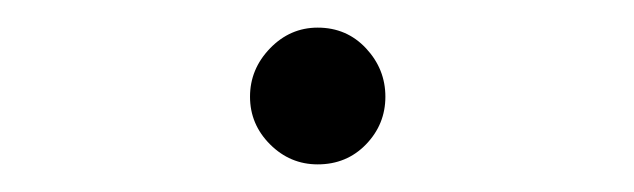

<svg xmlns="http://www.w3.org/2000/svg" viewBox="-20 -606 459 139"><path d="M210 -487Q190 -487 175.5 -501.5Q161 -516 161 -536Q161 -556 175.5 -571Q190 -586 210 -586Q231 -586 245 -571Q259 -556 259 -536Q259 -516 245 -501.5Q231 -487 210 -487Z"/></svg>

Font: Kurewa Gothic CJK TC Regular
Style: Regular
Weight: 400
Designer: Max Yao
Foundry: Max-Everyday
Version: Version 1.071; ttfautohint (v1.8.3)